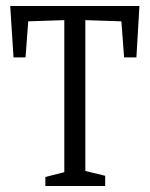

<svg xmlns="http://www.w3.org/2000/svg" viewBox="-20 -619 499 639"><path d="M131 -30 194 -46V-552L74 -548L65 -428H25L14 -599H444L434 -428H393L384 -548L264 -552V-50L330 -34V0H131Z"/></svg>

Font: Grenze Light
Style: Regular
Weight: 300
Designer: Renata Polastri
Foundry: Omnibus-Type
Version: Version 1.002; ttfautohint (v1.8)